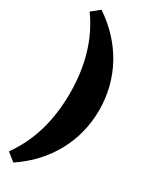

<svg xmlns="http://www.w3.org/2000/svg" viewBox="-261 -789 791 1023"><g transform="rotate(30 135.0 -278.0)"><path d="M31 -748Q155 -665 221.5 -543Q288 -421 288 -278Q288 -135 221.5 -13Q155 109 31 192L-19 152Q108 -24 108 -278Q108 -532 -19 -708Z"/></g></svg>

Font: Piazzolla SC Black
Style: Regular
Weight: 900
Designer: Juan Pablo del Peral
Foundry: Huerta Tipografica
Version: Version 1.330